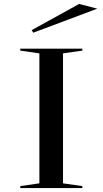

<svg xmlns="http://www.w3.org/2000/svg" viewBox="-20 -955 521 975"><path d="M398 -708V-698L300 -684V-24L398 -10V0H83V-10L180 -24V-684L83 -698V-708ZM149 -789 141 -802 382 -935 474 -911Z"/></svg>

Font: Kalnia Expanded Light
Style: Regular
Weight: 300
Width: 7
Designer: Frida Medrano
Foundry: Frida Medrano
Version: Version 1.105